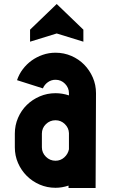

<svg xmlns="http://www.w3.org/2000/svg" viewBox="-20 -937 567 958"><path d="M65 -537Q75 -567 94 -592Q113 -617 138 -635Q163 -653 193.5 -663.5Q224 -674 257 -674Q299 -674 336 -658Q373 -642 400 -614.5Q427 -587 443 -550.5Q459 -514 459 -472L457 1H322V-11Q289 0 257 0Q215 0 178 -16Q141 -32 113.5 -59.5Q86 -87 70 -123.5Q54 -160 54 -202V-270Q54 -312 70 -349Q86 -386 113.5 -413Q141 -440 178 -456Q215 -472 257 -472Q291 -472 324 -461V-472Q324 -499 304.5 -519Q285 -539 257 -539Q236 -539 219 -527Q202 -515 194 -496ZM189 -202Q189 -175 209 -155Q229 -135 257 -135Q282 -135 300.5 -151.5Q319 -168 324 -192V-270V-273Q323 -299 303.5 -318Q284 -337 257 -337Q229 -337 209 -317.5Q189 -298 189 -270ZM396 -789V-729L263 -770L130 -729V-789L263 -917Z"/></svg>

Font: Transit CAT
Style: Regular
Weight: 400
Designer: Peter Wiegel
Foundry: Peter Wiegel
Version: 1.000